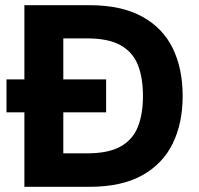

<svg xmlns="http://www.w3.org/2000/svg" viewBox="-20 -720 768 740"><path d="M5 -287V-414H389V-287ZM74 0V-700H325Q447 -700 527 -656.5Q607 -613 645.5 -534.5Q684 -456 684 -350Q684 -245 645.5 -166.5Q607 -88 527.5 -44Q448 0 325 0ZM224 -129H316Q398 -129 445 -155.5Q492 -182 511.5 -231.5Q531 -281 531 -350Q531 -420 511.5 -469.5Q492 -519 445 -545.5Q398 -572 316 -572H224Z"/></svg>

Font: DM Sans 24pt Black
Style: Regular
Weight: 900
Designer: Colophon Foundry, Jonny Pinhorn
Foundry: Colophon Foundry
Version: Version 4.004;gftools[0.9.30]